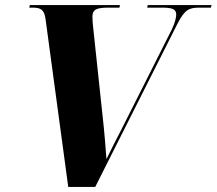

<svg xmlns="http://www.w3.org/2000/svg" viewBox="-20 -734 851 754"><path d="M159 -658 248 0H354L677 -641C706 -698 724 -704 764 -704H808L811 -714H560L558 -704H613C653 -704 672 -700 672 -677C672 -668 669 -648 655 -619L456 -224C436 -185 411 -137 398 -109C396 -141 389 -226 384 -268L345 -634C344 -643 343 -658 343 -669C343 -702 369 -704 412 -704H449L451 -714H97L95 -704H107C137 -704 154 -699 159 -658Z"/></svg>

Font: Noto Serif Display ExtraBold
Style: Italic
Weight: 800
Italic angle: -12°
Designer: Monotype Design Team
Foundry: Monotype Imaging Inc.
Version: Version 2.009